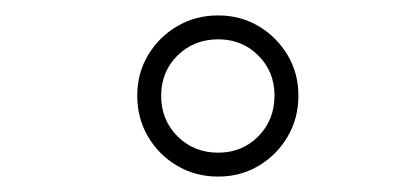

<svg xmlns="http://www.w3.org/2000/svg" viewBox="-20 -768 540 249"><path d="M263 -539Q233.5 -539 209.8 -553Q186 -567 172 -590.8Q158 -614.5 158 -644Q158 -673 172 -696.5Q186 -720 209.8 -734Q233.5 -748 263 -748Q292 -748 315.5 -734Q339 -720 353 -696.5Q367 -673 367 -644Q367 -614.5 353 -590.8Q339 -567 315.5 -553Q292 -539 263 -539ZM263 -570Q294 -570 315 -591.2Q336 -612.5 336 -644Q336 -675 315 -696Q294 -717 263 -717Q231.5 -717 210.2 -696Q189 -675 189 -644Q189 -612.5 210.2 -591.2Q231.5 -570 263 -570Z"/></svg>

Font: Trispace Thin Thin
Style: Regular
Weight: 250
Version: Version 1.210